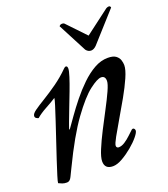

<svg xmlns="http://www.w3.org/2000/svg" viewBox="-127 -756 754 861"><g transform="rotate(-20 250.0 -325.0)"><path d="M226 -465Q226 -455 217.5 -428Q209 -401 196 -367Q183 -333 170 -299.5Q157 -266 147.5 -240.5Q138 -215 136 -207H139Q154 -228 175.5 -258.5Q197 -289 223.5 -322Q250 -355 280.5 -384.5Q311 -414 343 -432Q375 -450 408 -450Q434 -450 446.5 -440.5Q459 -431 463 -418Q467 -405 467 -394Q467 -373 451 -336.5Q435 -300 411 -257.5Q387 -215 363 -174.5Q339 -134 323 -105Q307 -76 307 -67Q307 -61 310.5 -58.5Q314 -56 318 -56Q332 -56 347.5 -66Q363 -76 377 -89.5Q391 -103 400 -111Q404 -113 405 -113Q410 -113 412.5 -109Q415 -105 415 -101Q415 -92 399.5 -73Q384 -54 360 -34Q336 -14 310.5 0.5Q285 15 265 15Q226 15 226 -22Q226 -41 240.5 -76Q255 -111 276.5 -153Q298 -195 319.5 -235.5Q341 -276 355.5 -308Q370 -340 370 -354Q370 -378 350 -378Q332 -378 294 -349Q256 -320 203 -247Q150 -174 87 -43Q77 -23 68.5 -5Q60 13 46 13Q33 13 24 9.5Q15 6 7 2Q7 -4 15.5 -31.5Q24 -59 37 -98.5Q50 -138 64.5 -181Q79 -224 92 -263.5Q105 -303 113.5 -330Q122 -357 122 -363Q102 -350 72.5 -334Q43 -318 25 -302Q20 -303 14.5 -306.5Q9 -310 9 -317Q9 -328 28 -341.5Q47 -355 77.5 -373.5Q108 -392 142.5 -416.5Q177 -441 208 -472Q214 -478 218 -478Q226 -478 226 -465ZM362 -573 473 -657Q482 -665 492 -665Q498 -665 500 -657L376 -519Q363 -506 350 -506Q336 -506 326 -519L254 -657Q254 -657 257.5 -660.5Q261 -664 268 -664Q271 -664 274.5 -663Q278 -662 282 -657Z"/></g></svg>

Font: Sedan
Style: Italic
Weight: 400
Italic angle: -13.8°
Designer: Sebastian Salazar
Foundry: Sebastian Salazar
Version: Version 1.100; ttfautohint (v1.8.4.7-5d5b)